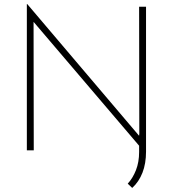

<svg xmlns="http://www.w3.org/2000/svg" viewBox="-20 -739 850 944"><path d="M696 15 137 -641 145 -650 146 0H112V-719H114L677 -56L665 -57L664 -706H698V9ZM698 -57V6Q698 65 680.5 110Q663 155 630 185L608 164Q633 137 648.5 97.5Q664 58 664 8V-78Z"/></svg>

Font: Josefin Sans ExtraLight
Style: Regular
Weight: 250
Designer: Santiago Orozco
Foundry: Typemade
Version: Version 2.000